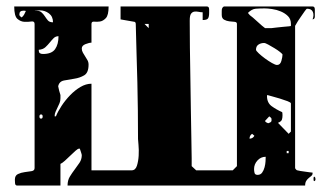

<svg xmlns="http://www.w3.org/2000/svg" viewBox="-20 -567 1040 594"><path d="M947 -547Q954 -547 954 -538Q954 -529 954 -527Q954 -523 954 -515.5Q954 -508 947 -507Q952 -520 948 -530Q944 -540 930 -540Q928 -540 922.5 -532Q917 -524 910 -514Q902 -503 893 -487V-47Q893 -46 895.5 -43Q898 -40 900 -40Q903 -39 909.5 -38Q916 -37 923.5 -36Q931 -35 937.5 -34Q944 -33 947 -33V-30Q947 -26 943.5 -23Q940 -20 935.5 -16.5Q931 -13 927.5 -7.5Q924 -2 924 7H189Q189 -9 196 -20.5Q203 -32 211 -42.5Q219 -53 226 -63.5Q233 -74 233 -87Q233 -89 230.5 -96.5Q228 -104 227 -107H224Q221 -107 213.5 -100.5Q206 -94 197.5 -85.5Q189 -77 180.5 -69.5Q172 -62 167 -60V7H33Q27 7 26.5 -0.5Q26 -8 26 -11Q26 -24 35.5 -28.5Q45 -33 56.5 -34.5Q68 -36 77.5 -37.5Q87 -39 87 -47V-493Q87 -502 77 -500.5Q67 -499 55.5 -499.5Q44 -500 34 -508.5Q24 -517 24 -547H316Q316 -520 307.5 -511Q299 -502 289.5 -500.5Q280 -499 271.5 -500Q263 -501 263 -493V-435Q256 -435 244.5 -430.5Q233 -426 233 -417Q233 -410 236.5 -404Q240 -398 243.5 -392.5Q247 -387 250.5 -381Q254 -375 254 -367Q254 -342 240.5 -334Q227 -326 210 -323.5Q193 -321 178 -318Q163 -315 160 -300Q160 -298 163 -286.5Q166 -275 167 -273V-263Q167 -254 164 -247.5Q161 -241 158 -234.5Q155 -228 152 -221.5Q149 -215 149 -207H153Q159 -222 170.5 -239.5Q182 -257 197 -272.5Q212 -288 229 -298Q246 -308 263 -308V-40H387Q399 -40 403.5 -54Q408 -68 409 -85.5Q410 -103 408.5 -118.5Q407 -134 407 -137Q407 -182 406.5 -225Q406 -268 405 -311Q404 -354 402.5 -399Q401 -444 400 -493Q400 -500 393 -500L353 -507V-547H620Q627 -547 627 -538Q627 -529 627 -527Q627 -515 623.5 -510Q620 -505 607 -505V-529Q601 -529 594 -530.5Q587 -532 581 -531Q575 -530 571 -524.5Q567 -519 567 -504V-500Q567 -466 567.5 -420Q568 -374 569 -324.5Q570 -275 570.5 -226.5Q571 -178 572 -139.5Q573 -101 573 -77Q573 -53 573 -53L587 -40H700L713 -53V-493Q713 -499 705.5 -499.5Q698 -500 689.5 -501Q681 -502 673.5 -506Q666 -510 666 -521Q666 -525 666 -532Q666 -539 667 -540Q667 -542 669.5 -544.5Q672 -547 673 -547ZM880 -493Q880 -508 871 -517Q862 -526 849 -531.5Q836 -537 822 -539Q808 -541 799 -541Q783 -541 771 -540Q759 -539 747 -527L753 -520Q756 -518 762.5 -512.5Q769 -507 776.5 -500Q784 -493 790.5 -487.5Q797 -482 800 -480H820Q827 -481 837 -482Q847 -483 856.5 -484Q866 -485 873 -485.5Q880 -486 880 -487ZM144 -498Q144 -516 131.5 -525.5Q119 -535 103 -535Q101 -535 95 -534.5Q89 -534 87 -533Q101 -535 107.5 -529.5Q114 -524 118.5 -517Q123 -510 128 -504Q133 -498 144 -498ZM40 -520Q41 -517 47 -513Q52 -517 55 -522.5Q58 -528 60 -533Q58 -534 53 -534Q40 -534 40 -523ZM440 -493H427L440 -480ZM100 -410Q100 -400 113 -400Q140 -400 150.5 -415Q161 -430 161 -455Q152 -455 146 -449Q140 -443 134 -435.5Q128 -428 120.5 -421Q113 -414 100 -413ZM854 -398Q854 -400 846.5 -406Q839 -412 829 -418Q819 -424 810 -429Q801 -434 797 -434Q787 -434 779.5 -429Q772 -424 772 -413Q772 -410 780.5 -402Q789 -394 800 -386Q811 -378 821.5 -372Q832 -366 837 -366Q847 -366 850.5 -378.5Q854 -391 854 -398ZM880 -247Q880 -250 869.5 -254Q859 -258 846 -262Q833 -266 821.5 -269Q810 -272 807 -273Q806 -272 806 -270Q806 -249 820.5 -238.5Q835 -228 853 -220Q854 -217 854 -210Q854 -202 852 -196.5Q850 -191 840 -187L873 -153L880 -160ZM107 -200Q112 -200 112 -206.5Q112 -213 107 -213Q102 -213 102 -206.5Q102 -200 107 -200ZM820 -200Q819 -203 813 -207L800 -193Q801 -189 807 -187Q807 -186 810 -186Q813 -186 813 -187Q819 -189 820 -193ZM760 -153Q752 -148 752 -138Q762 -138 767 -147ZM873 -100H867V-93H873ZM802 -82Q787 -82 776.5 -70.5Q766 -59 766 -44Q766 -38 767.5 -32Q769 -26 777 -26Q786 -26 791 -33Q796 -40 798.5 -49.5Q801 -59 801.5 -68Q802 -77 802 -82ZM953 -7Q950 -5 950 -13.5Q950 -22 953 -20Q956 -18 956 -13Q956 -8 953 -7Z"/></svg>

Font: Genkaimincho
Style: Regular
Weight: 800
Designer: Dr. Ken Lunde (project architect, glyph set definition & overall production); Masataka HATTORI \u670D \u90E8 \u6B63 \u8C
Foundry: Adobe Systems Incorporated
Version: Version 1.00